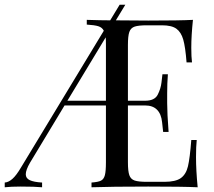

<svg xmlns="http://www.w3.org/2000/svg" viewBox="-30 -792 904 812"><path d="M806 0Q744 -3 597 -3Q440 -3 357 0V-20Q385 -22 397 -28Q409 -34 413.5 -51Q418 -68 418 -106V-346H243L97 -104Q79 -73 79 -55Q79 -38 96 -30Q113 -22 148 -20V0Q118 -3 57 -3Q16 -3 -10 0V-20Q6 -21 22.5 -35.5Q39 -50 59 -84L409 -662Q402 -676 386 -681Q370 -686 337 -688V-708Q399 -706 436 -706L476 -772H500L460 -706Q515 -705 597 -705Q730 -705 786 -708Q779 -642 779 -590Q779 -551 782 -528H759Q754 -593 745 -624.5Q736 -656 716 -670.5Q696 -685 655 -685H592Q556 -685 539.5 -679.5Q523 -674 517 -657Q511 -640 511 -602V-366H584Q624 -366 637 -391.5Q650 -417 653 -443.5Q656 -470 657 -478H680Q677 -441 677 -397V-356Q677 -313 683 -234H660Q659 -240 655.5 -275Q652 -310 634 -328Q616 -346 584 -346H511V-106Q511 -68 517 -51Q523 -34 539.5 -28.5Q556 -23 592 -23H665Q713 -23 735 -39Q757 -55 765 -89Q773 -123 779 -200H802Q799 -173 799 -128Q799 -71 806 0ZM418 -366V-602Q418 -625 417 -634L255 -366Z"/></svg>

Font: Playfair Display SC
Style: Regular
Weight: 400
Designer: Claus Eggers Sørensen
Foundry: Claus Eggers Sørensen
Version: Version 1.200; ttfautohint (v1.6)